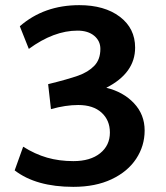

<svg xmlns="http://www.w3.org/2000/svg" viewBox="-20 -710 646 746"><path d="M542 -203Q542 -143 509 -93Q476 -43 413.5 -13.5Q351 16 265 16Q120 16 37 -48L70 -140Q116 -111 163 -97.5Q210 -84 265 -84Q331 -84 369 -114.5Q407 -145 407 -195Q407 -243 374.5 -272.5Q342 -302 284 -302Q235 -302 178 -286L167 -383Q244 -402 283.5 -416Q323 -430 346.5 -454.5Q370 -479 370 -520Q370 -551 346 -571Q322 -591 281 -591Q189 -591 92 -520L57 -608Q151 -690 288 -690Q386 -690 445.5 -645Q505 -600 505 -525Q505 -426 393 -369Q459 -353 500.5 -309Q542 -265 542 -203Z"/></svg>

Font: MartelSansBold
Style: Bold
Weight: 700
Designer: Dan Reynolds and Mathieu Réguer
Foundry: Dan Reynolds and Mathieu Réguer
Version: Version 1.002; ttfautohint (v1.1) -l 5 -r 5 -G 72 -x 0 -D la